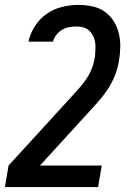

<svg xmlns="http://www.w3.org/2000/svg" viewBox="-52 -548 572 783"><path d="M-32 215 -17 127 228 -141Q245 -160 262.5 -179Q280 -198 295.5 -219.5Q311 -241 320.5 -264Q330 -287 334 -311L335 -313Q336 -328 337 -342.5Q338 -357 336.5 -371.5Q335 -386 329 -399Q323 -412 313.5 -421.5Q304 -431 290.5 -435.5Q277 -440 262 -440Q247 -440 231.5 -437.5Q216 -435 202 -427Q188 -419 178 -406Q168 -393 164 -378H64Q71 -411 90.5 -441.5Q110 -472 139 -492Q168 -512 202 -520Q236 -528 268 -528Q297 -528 325 -522Q353 -516 375 -500.5Q397 -485 411.5 -462Q426 -439 432.5 -412Q439 -385 438.5 -356.5Q438 -328 433 -299Q428 -268 416 -238.5Q404 -209 386 -182Q368 -155 346 -130.5Q324 -106 302 -82L111 127H363L348 215Z"/></svg>

Font: Iosevka Term Curly SmBd Obl
Style: Regular
Weight: 600
Italic angle: -9°
Designer: Belleve Invis
Foundry: Belleve Invis
Version: Version 32.3.0